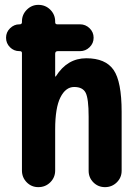

<svg xmlns="http://www.w3.org/2000/svg" viewBox="-20 -770 540 790"><path d="M335 -530.3Q414.1 -530.3 447.3 -482.4Q480.5 -434.6 480.5 -309.6V-67.4Q480.5 -39.1 460.4 -19.5Q440.4 0 412.1 0Q383.8 0 364.3 -19.5Q344.7 -39.1 344.7 -67.4V-290Q344.7 -364.3 332.5 -388.2Q320.3 -412.1 285.2 -412.1Q250 -412.1 228.5 -369.1Q207 -326.2 207 -237.3V-68.4Q207 -40 187 -20Q167 0 137.7 0Q109.4 0 89.8 -20Q70.3 -40 70.3 -68.4V-551.8Q70.3 -559.6 61.5 -559.6H59.6Q37.1 -559.6 21 -575.7Q4.9 -591.8 4.9 -614.7Q4.9 -637.7 21.5 -653.8Q38.1 -669.9 59.6 -669.9H61.5Q69.3 -669.9 70.3 -677.7V-681.6Q70.3 -710 90.3 -730Q110.4 -750 137.7 -750Q167 -750 187 -730Q207 -710 207 -681.6V-678.7Q207 -669.9 215.8 -669.9H309.6Q332 -669.9 348.6 -653.8Q365.2 -637.7 365.2 -614.7Q365.2 -591.8 348.6 -575.7Q332 -559.6 309.6 -559.6H217.8Q207 -559.6 207 -548.8V-456.1Q207 -455.1 208 -455.1Q210 -455.1 210 -456.1Q256.8 -530.3 335 -530.3Z"/></svg>

Font: Rounded-X Mgen+ 1m bold
Style: Bold
Weight: 700
Designer: [Source Han Sans]
Ryoko NISHIZUKA  (kana & ideographs); Paul D. Hunt (Latin, Greek & Cyrillic); Wenlong ZHANG  (bopomofo
Version: Version 1.059.20150602